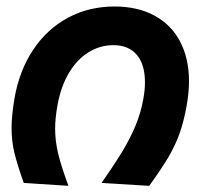

<svg xmlns="http://www.w3.org/2000/svg" viewBox="-20 -582 640 606"><path d="M16.5 -178Q16.5 -216.5 25.5 -270.5Q41 -359.5 84.8 -425Q128.5 -490.5 194.5 -526Q260.5 -561.5 341.5 -561.5Q414.5 -561.5 467.5 -532.8Q520.5 -504 548.5 -450.8Q576.5 -397.5 576.5 -325Q576.5 -291 569.5 -250.5Q560.5 -199.5 547 -161.5Q533.5 -123.5 511.8 -86.5Q490 -49.5 451 4.5L300.5 -4.5Q341 -62.5 366 -103.8Q391 -145 408 -186Q425 -227 432.5 -270.5Q437.5 -297.5 437.5 -322.5Q437.5 -379 411.5 -409.2Q385.5 -439.5 338 -439.5Q295.5 -439.5 259 -416.8Q222.5 -394 197.2 -351.2Q172 -308.5 161.5 -250.5Q154 -208.5 154 -175.5Q154 -137.5 163.5 -97.5Q173 -57.5 196 4.5L55 -4.5Q34.5 -62.5 25.5 -99.5Q16.5 -136.5 16.5 -178Z"/></svg>

Font: JuliaMono ExtraBoldItalic
Style: Regular
Weight: 800
Italic angle: -9°
Monospace: yes
Designer: cormullion
Foundry: corm
Version: Version 0.049; ttfautohint (v1.8.4)